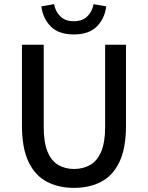

<svg xmlns="http://www.w3.org/2000/svg" viewBox="-20 -890 711 922"><path d="M335.4 12.2Q261.7 12.2 205.3 -17.1Q148.9 -46.4 117.2 -112.3Q85.4 -178.2 85.4 -288.1V-675.3H189.9V-281.7Q189.9 -205.1 208.7 -160.6Q227.5 -116.2 260.5 -97.4Q293.5 -78.6 335.4 -78.6Q378.4 -78.6 412.1 -97.4Q445.8 -116.2 465.3 -160.6Q484.9 -205.1 484.9 -281.7V-675.3H585V-288.1Q585 -178.2 553.5 -112.3Q522 -46.4 465.8 -17.1Q409.7 12.2 335.4 12.2ZM334.5 -724.6Q261.7 -724.6 223.9 -762.9Q186 -801.3 178.7 -859.4L239.7 -870.1Q246.1 -834.5 269.8 -811.3Q293.5 -788.1 334.5 -788.1Q375.5 -788.1 399.2 -811.3Q422.9 -834.5 429.2 -870.1L490.2 -859.4Q482.9 -801.3 445.1 -762.9Q407.2 -724.6 334.5 -724.6Z"/></svg>

Font: Akatab SemiBold
Style: Regular
Weight: 600
Designer: SIL Global
Foundry: SIL Global
Version: Version 4.100